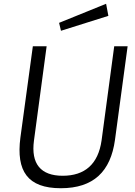

<svg xmlns="http://www.w3.org/2000/svg" viewBox="-20 -987 716 1017"><path d="M656 -742H585L518 -243C500 -117 429 -56 312 -56C196 -56 143 -119 160 -243L227 -742H154L88 -258C65 -81 126 10 302 10C476 10 566 -79 589 -246ZM293 -866 303 -824 554 -903 542 -967Z"/></svg>

Font: Cheyenne Sans Light
Style: Italic
Weight: 300
Italic angle: -8.13011°
Designer: The Public Sans project authors (U.S. Web Design System), Libre Franklin designed by Pablo Impallari and Rodrigo Fuenzal
Foundry: The Cheyenne Sans Project Authors
Version: Version 2.007